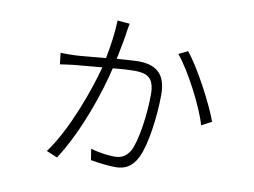

<svg xmlns="http://www.w3.org/2000/svg" viewBox="-73 -715 1145 866"><g transform="rotate(10 500.0 -282.0)"><path d="M736 -529 695 -509C751 -442 829 -291 852 -210L898 -234C872 -308 789 -466 736 -529ZM171 -422 177 -370C193 -373 215 -375 235 -378L368 -390C341 -288 274 -93 187 25L237 46C328 -95 389 -283 415 -394C455 -398 491 -400 512 -400C572 -400 605 -385 605 -307C605 -218 588 -93 562 -44C542 -10 517 -3 491 -3C464 -3 420 -8 382 -20L390 31C422 37 468 43 504 43C546 43 580 27 604 -23C633 -83 651 -215 651 -315C651 -420 594 -445 521 -445C502 -445 466 -442 425 -439C436 -491 447 -550 449 -572C451 -582 452 -590 455 -605L399 -610C397 -551 388 -490 377 -434C320 -429 263 -423 235 -422C213 -421 192 -421 171 -422Z"/></g></svg>

Font: Noto Sans KR Light
Style: Regular
Weight: 300
Designer: Ryoko NISHIZUKA 西塚涼子 (kana, bopomofo & ideographs); Paul D. Hunt (Latin, Greek & Cyrillic); Sandoll Communications 산돌커뮤니
Foundry: Adobe
Version: Version 2.004;hotconv 1.0.118;makeotfexe 2.5.65603